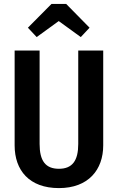

<svg xmlns="http://www.w3.org/2000/svg" viewBox="-20 -950 604 984"><path d="M168 -760 281 -842 394 -760 439 -808 319 -930H244L123 -808ZM509 -691H381V-212C381 -127 351 -85 282 -85C213 -85 183 -126 183 -212V-691H55V-205C55 -77 130 14 282 14C433 14 509 -80 509 -205Z"/></svg>

Font: Fira Sans Condensed Medium
Style: Regular
Weight: 500
Width: 3
Designer: Carrois Corporate & Edenspiekermann AG
Foundry: Carrois Corporate GbR & Edenspiekermann AG
Version: Version 4.202;PS 004.202;hotconv 1.0.88;makeotf.lib2.5.64775